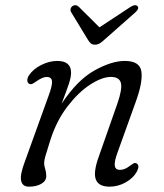

<svg xmlns="http://www.w3.org/2000/svg" viewBox="-20 -691 614 720"><path d="M89 -377Q83 -380.5 82.5 -389.2Q82 -398 88 -407.5Q104 -432 134.5 -447.2Q165 -462.5 194.5 -462.5Q246.5 -462.5 246.5 -418.5Q246.5 -401 238 -375.8Q229.5 -350.5 211 -302Q269.5 -390.5 333.8 -426.5Q398 -462.5 448 -462.5Q504.5 -462.5 510.2 -422.8Q516 -383 489 -309L420.5 -118.5Q408 -84.5 410.5 -69.2Q413 -54 429.5 -54Q438 -54 447 -57.2Q456 -60.5 467.5 -69.5Q475 -75 480.5 -78.2Q486 -81.5 492.5 -78Q505 -70 493.5 -48Q480 -23 451.2 -7Q422.5 9 391 9Q350 9 339.5 -17.8Q329 -44.5 350.5 -104L420 -302Q439.5 -358.5 433.2 -380.5Q427 -402.5 396 -402.5Q362.5 -402.5 318.2 -373.8Q274 -345 233.2 -292Q192.5 -239 169 -166.5Q154.5 -121 150 -104.8Q145.5 -88.5 145.5 -79Q145.5 -70 149.5 -57.5Q153.5 -45 153.5 -31Q153.5 -12.5 135 -1.8Q116.5 9 88.5 9Q64 9 59.2 -13.5Q54.5 -36 73 -84.5L161 -328.5Q177 -371 175 -386.8Q173 -402.5 155 -402.5Q140 -402.5 116.5 -386Q108 -380 101.5 -376.8Q95 -373.5 89 -377ZM372.5 -543Q362.5 -533.5 354.2 -528.5Q346 -523.5 336.5 -523.5Q326.5 -523.5 320.5 -528.5Q314.5 -533.5 309 -543L247 -645Q243 -652 245 -658.5Q247 -665 251.5 -668Q264 -676 275.5 -665.5L353 -588.5L470 -665.5Q487 -676 495.5 -668Q503.5 -659.5 488 -645Z"/></svg>

Font: Fraunces 9pt S100 Light
Style: Italic
Weight: 300
Italic angle: -16°
Version: Version 1.000; ttfautohint (v1.8.3)